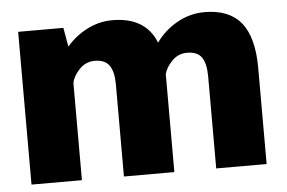

<svg xmlns="http://www.w3.org/2000/svg" viewBox="-42 -569 935 626"><g transform="rotate(-5 425.0 -255.5)"><path d="M37 0V-500H185L196 -437.5Q223 -470 262.5 -490.5Q302 -511 346 -511Q454.5 -511 488.5 -425Q515 -463 557.2 -487Q599.5 -511 648 -511Q728 -511 767.2 -463Q806.5 -415 806.5 -314V0H641.5V-300.5Q641.5 -343 627.5 -363.5Q613.5 -384 579.5 -384Q550.5 -384 530.2 -363.2Q510 -342.5 504.5 -321V0H339.5V-300.5Q339.5 -343 325.2 -363.5Q311 -384 277.5 -384Q247.5 -384 226.8 -362Q206 -340 202 -318V0Z"/></g></svg>

Font: Trispace
Style: Bold
Weight: 700
Designer: Tyler Finck
Foundry: Etcetera Type Company
Version: Version 1.210; ttfautohint (v1.8.3)